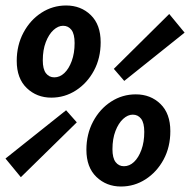

<svg xmlns="http://www.w3.org/2000/svg" viewBox="-71 -668 693 700"><path d="M116 -312Q63 -312 26.5 -347Q-10 -382 -10 -446Q-10 -503 14.5 -549Q39 -595 80 -621.5Q121 -648 170 -648Q224 -648 260 -613Q296 -578 296 -514Q296 -456 271.5 -410.5Q247 -365 206 -338.5Q165 -312 116 -312ZM127 -386Q147 -386 163.5 -401.5Q180 -417 190.5 -445.5Q201 -474 201 -511Q201 -544 189.5 -559Q178 -574 159 -574Q141 -574 124 -558.5Q107 -543 96 -514.5Q85 -486 85 -448Q85 -416 96.5 -401Q108 -386 127 -386ZM5 -22 -51 -90 170 -266 209 -222ZM382 -373 344 -417 546 -617 602 -549ZM370 12Q317 12 280.5 -23Q244 -58 244 -122Q244 -179 268.5 -225Q293 -271 334 -297.5Q375 -324 424 -324Q478 -324 514 -289Q550 -254 550 -190Q550 -132 525.5 -86.5Q501 -41 460 -14.5Q419 12 370 12ZM381 -62Q401 -62 417.5 -77.5Q434 -93 444.5 -121.5Q455 -150 455 -187Q455 -220 443.5 -235Q432 -250 413 -250Q395 -250 378 -234.5Q361 -219 350 -190.5Q339 -162 339 -124Q339 -92 350.5 -77Q362 -62 381 -62Z"/></svg>

Font: Source Code Pro ExtraLight
Style: Bold Italic
Weight: 700
Italic angle: -11°
Monospace: yes
Version: Version 1.016;hotconv 1.0.116;makeotfexe 2.5.65601